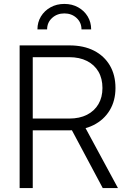

<svg xmlns="http://www.w3.org/2000/svg" viewBox="-20 -959 659 979"><path d="M80.1 0V-727.5H334.5Q406.7 -727.5 459.2 -700.7Q511.7 -673.8 540.3 -625Q568.8 -576.2 568.8 -510.3Q568.8 -445.3 539.3 -396.5Q509.8 -347.7 456.5 -321Q403.3 -294.4 331.1 -294.4H117.2V-354.5H333Q385.7 -354.5 423.6 -373.8Q461.4 -393.1 481.9 -428Q502.4 -462.9 502.4 -510.3Q502.4 -558.6 481.9 -593.8Q461.4 -628.9 423.3 -648.2Q385.3 -667.5 332 -667.5H147V0ZM503.9 0 328.6 -328.6H403.8L581.5 0ZM308.1 -939Q347.7 -939 378.7 -921.6Q409.7 -904.3 427.2 -875Q444.8 -845.7 444.8 -809.1H395.5Q395.5 -844.2 370.4 -867.4Q345.2 -890.6 308.1 -890.6Q271 -890.6 245.6 -867.4Q220.2 -844.2 220.2 -809.1H170.9Q170.9 -845.7 188.7 -875Q206.5 -904.3 237.5 -921.6Q268.6 -939 308.1 -939Z"/></svg>

Font: Inter 28pt Light
Style: Regular
Weight: 300
Designer: Rasmus Andersson
Foundry: rsms
Version: Version 4.001;git-66647c0bb